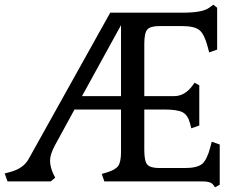

<svg xmlns="http://www.w3.org/2000/svg" viewBox="-34 -772 1018 817"><path d="M665 -306H580V-133Q580 -87 592.5 -72Q605 -57 644 -57H752Q805 -57 826 -74.5Q847 -92 861 -146L867 -169L901 -157V14L881 25L873 14Q862 0 831 0H410L399 -32L420 -38Q457 -49 469 -66Q481 -83 481 -126V-306H283L200 -154Q179 -115 179 -89Q179 -63 192 -34L201 -16L182 0H-2L-14 -34L9 -40Q65 -55 87 -94L435 -718H742Q828 -718 856 -739L874 -752L890 -739V-561L856 -549L850 -572Q836 -626 815 -643.5Q794 -661 741 -661H644Q605 -661 592.5 -646Q580 -631 580 -585V-363H707Q753 -363 786 -409L794 -420L814 -409V-238L780 -226L774 -249Q765 -283 742.5 -294.5Q720 -306 665 -306ZM481 -363V-665L315 -363Z"/></svg>

Font: Gabriela
Style: Regular
Weight: 400
Designer: Eduardo Rodriguez Tunni
Foundry: Eduardo Rodriguez Tunni
Version: Version 1.003